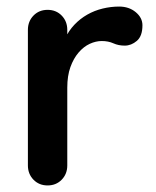

<svg xmlns="http://www.w3.org/2000/svg" viewBox="-20 -565 474 585"><path d="M125 0Q99 0 82 -17.5Q65 -35 65 -61V-474Q65 -500 82 -517.5Q99 -535 125 -535Q151 -535 168 -517.5Q185 -500 185 -474V-380L178 -447Q189 -471 206.5 -489.5Q224 -508 246 -520.5Q268 -533 293 -539Q318 -545 343 -545Q373 -545 393.5 -528Q414 -511 414 -488Q414 -455 397 -440.5Q380 -426 360 -426Q341 -426 325.5 -433Q310 -440 290 -440Q272 -440 253.5 -431.5Q235 -423 219.5 -405Q204 -387 194.5 -360.5Q185 -334 185 -298V-61Q185 -35 168 -17.5Q151 0 125 0Z"/></svg>

Font: zvoove
Style: Bold
Weight: 700
Designer: Vernon Adams (Nunito) & Andrew Paglinawan (Quicksand)
Foundry: zvoove
Version: Version 3.006